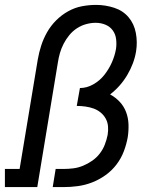

<svg xmlns="http://www.w3.org/2000/svg" viewBox="-30 -763 650 783"><path d="M-10 0V-74H50L124 -520Q129 -549 138 -577Q147 -605 162 -631.5Q177 -658 199 -680Q221 -702 248 -717Q275 -732 304 -737.5Q333 -743 362 -743Q399 -743 435 -731.5Q471 -720 494 -693Q517 -666 524 -628.5Q531 -591 525 -554Q521 -529 512 -505Q503 -481 489.5 -458Q476 -435 458.5 -415Q441 -395 419 -378Q441 -366 458 -348Q475 -330 484 -306.5Q493 -283 494 -256.5Q495 -230 491 -204Q486 -175 475 -146Q464 -117 445 -92Q426 -67 400 -48.5Q374 -30 345.5 -19Q317 -8 287.5 -4Q258 0 229 0H185L197 -74H229Q249 -74 269 -76.5Q289 -79 308.5 -87Q328 -95 346 -107.5Q364 -120 377 -137Q390 -154 397.5 -173.5Q405 -193 409 -213Q412 -231 410.5 -248Q409 -265 401 -279.5Q393 -294 380 -304.5Q367 -315 351.5 -320.5Q336 -326 318.5 -328.5Q301 -331 283 -331L296 -404Q324 -404 350.5 -419Q377 -434 395.5 -457.5Q414 -481 426 -508Q438 -535 443 -563Q446 -583 443.5 -603.5Q441 -624 429.5 -639.5Q418 -655 399.5 -662.5Q381 -670 360 -670Q341 -670 321 -664.5Q301 -659 283.5 -647.5Q266 -636 252.5 -619.5Q239 -603 229.5 -584.5Q220 -566 214.5 -547Q209 -528 206 -508L122 0Z"/></svg>

Font: Iosevka Etoile Oblique
Style: Regular
Weight: 400
Italic angle: -9°
Designer: Belleve Invis
Foundry: Belleve Invis
Version: Version 15.5.2; ttfautohint (v1.8.4)